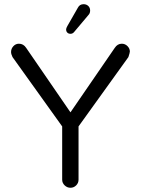

<svg xmlns="http://www.w3.org/2000/svg" viewBox="-20 -887 664 906"><path d="M350.6 -39.1V-290.5L585.9 -617.7Q592.3 -637.2 592.8 -643.6Q592.8 -658.2 581.5 -669.4Q570.3 -680.7 554.7 -680.7Q534.2 -680.7 521.5 -661.1L312.5 -356.9L103.5 -661.1Q90.8 -680.7 69.3 -680.7Q53.7 -680.7 43 -668.9Q32.2 -657.2 32.2 -641.6Q32.2 -631.8 39.1 -617.7L273.4 -290.5V-39.1Q273.4 -23.4 285.2 -12.2Q296.9 -1 312.5 -1Q328.1 -1 339.4 -12.2Q350.6 -23.4 350.6 -39.1ZM292 -748Q292 -738.8 297.6 -733.2Q303.2 -727.5 312.5 -727.5Q322.8 -727.5 329.6 -735.8L397.5 -816.4Q405.3 -824.2 405.3 -837.4Q405.3 -850.6 396.5 -858.9Q387.7 -867.2 374.5 -867.2Q356 -867.2 347.7 -851.1L297.9 -764.2Q292 -753.9 292 -748Z"/></svg>

Font: YuPearl-Light
Style: Light
Weight: 300
Designer: Max Yao
Foundry: Max-Everyday
Version: Version 1.011; ttfautohint (v1.8.3)